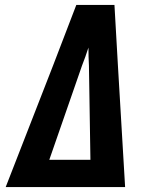

<svg xmlns="http://www.w3.org/2000/svg" viewBox="-20 -755 640 775"><path d="M3 0 194 -490 288 -735H442L456 -490L485 0ZM179 -110H345L339 -490Q338 -508 337.5 -526Q337 -544 337 -563Q331 -544 324.5 -526Q318 -508 311 -490Z"/></svg>

Font: Iosevka HT Extrabold Extended
Style: Italic
Weight: 800
Width: 7
Italic angle: -9°
Monospace: yes
Designer: Belleve Invis
Foundry: Belleve Invis
Version: Version 32.3.0; ttfautohint (v1.8.4)